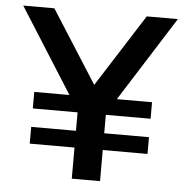

<svg xmlns="http://www.w3.org/2000/svg" viewBox="-51 -750 776 799"><g transform="rotate(5 337.0 -350.0)"><path d="M91 -130V-200H278V-277H91V-346H238L14 -700H144L337 -397L530 -700H660L436 -346H583V-277H396V-200H583V-130H396V0H278V-130Z"/></g></svg>

Font: MedMera Sans Semibold
Style: Regular
Weight: 600
Designer: Kasper Nordkvist
Foundry: UNCUT.wtf
Version: Version 1.300